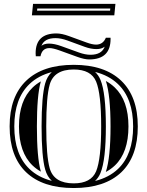

<svg xmlns="http://www.w3.org/2000/svg" viewBox="-20 -952 755 983"><path d="M211.4 -84Q192.9 -149.2 192.9 -304.7Q192.9 -460.2 211.4 -525.4Q221.4 -560.8 245.1 -583Q176.3 -564.9 131.3 -522Q53.2 -447.8 53.2 -304.7Q53.2 -161.1 130.6 -87.2Q175.8 -43.9 245.4 -25.9Q221.4 -48.3 211.4 -84ZM466.8 -583.7Q484.6 -566.9 494.4 -543.2Q522 -476.1 522 -304.7Q522 -133.3 494.4 -66.2Q484.6 -42.2 466.6 -25.4Q538.3 -43.2 584.5 -87.4Q661.6 -160.9 661.6 -304.7Q661.6 -447.8 583.5 -522Q537.6 -565.9 466.8 -583.7ZM188.2 -77.6 189.7 -73.2Q166 -86.4 147 -104.5Q77.1 -171.4 77.1 -304.7Q77.1 -437.5 147.7 -504.6Q166.3 -522.5 189.5 -535.4L188.2 -531.7Q168.9 -463.4 168.9 -304.7Q168.9 -146 188.2 -77.6ZM521.7 -71.5Q545.9 -145 545.9 -304.7Q545.9 -463.9 522 -537.4Q547.1 -523.7 567.1 -504.6Q637.7 -437.5 637.7 -304.7Q637.7 -171.1 568.1 -104.7Q547.6 -85.2 521.7 -71.5ZM357.4 10.7Q198.2 10.7 113.8 -70.1Q29.3 -150.9 29.3 -304.7Q29.3 -458 114.7 -539.3Q199.5 -620.1 357.4 -620.1Q515.1 -620.1 600.1 -539.3Q685.5 -458 685.5 -304.7Q685.5 -150.9 601.1 -70.1Q516.1 10.7 357.4 10.7ZM357.4 -13.2Q446.5 -13.2 472.2 -75.2Q498 -138.4 498 -304.7Q498 -471.4 472.2 -534.2Q446.5 -596.2 357.4 -596.2Q256.3 -596.2 234.4 -518.8Q216.8 -456.8 216.8 -304.7Q216.8 -152.6 234.4 -90.6Q256.3 -13.2 357.4 -13.2ZM545.9 -758.8Q546.1 -755.6 546.1 -752.4Q546.1 -647.7 436.5 -647.7Q412.4 -647.7 376.5 -660.6L285.9 -693.4Q251.5 -705.8 233.2 -705.8Q195.3 -705.8 187.3 -663.8H163.3Q162.4 -671.9 162.4 -679.2Q162.4 -780.8 268.8 -780.8Q295.9 -780.8 332.8 -767.3L423.1 -734.4Q452.6 -723.6 471.9 -723.6Q507.3 -723.6 522 -758.8ZM516.1 -713.1Q500 -700.7 474.1 -700.7Q445.6 -700.7 414.8 -711.9L324.5 -744.9Q291.5 -756.8 264.2 -756.8Q207.3 -756.8 192.1 -717.5Q206.3 -728.8 231 -728.8Q258.1 -728.8 293.9 -715.8L384.5 -683.1Q416.5 -671.6 443.4 -671.6Q500.5 -671.6 516.1 -713.1ZM543.5 -897.5 544.7 -908.2H170.9L169.7 -897.5ZM565.2 -873.5H143.3L149.2 -932.1H571Z"/></svg>

Font: itsadzokeS01
Style: Regular
Weight: 600
Width: 6
Version: Version 0.46